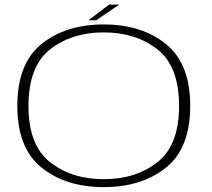

<svg xmlns="http://www.w3.org/2000/svg" viewBox="-20 -784 892 809"><path d="M417 4.5Q576 4.5 678.8 -77.2Q781.5 -159 781.5 -337.5Q781.5 -516.5 678.8 -598.8Q576 -681 417 -681Q258 -681 155.5 -599Q53 -517 53 -337.5Q53 -159 155.8 -77.2Q258.5 4.5 417 4.5ZM417 -29Q282.5 -29 191.2 -100.5Q100 -172 100 -337.5Q100 -504.5 191.2 -576Q282.5 -647.5 417 -647.5Q552 -647.5 643.2 -576Q734.5 -504.5 734.5 -337.5Q734.5 -172 643.2 -100.5Q552 -29 417 -29ZM352.5 -698.5H385L482.5 -764.5H439.5Z"/></svg>

Font: Anybody Expanded ExtraLight
Style: Regular
Weight: 250
Width: 7
Version: Version 1.113;gftools[0.9.25]